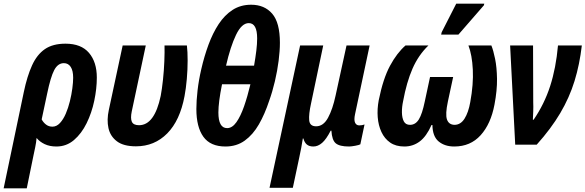

<svg xmlns="http://www.w3.org/2000/svg" viewBox="-69 -795 3217 1055"><path d="M62 -290Q80 -376 107 -435.5Q134 -495 177.5 -525Q221 -555 291 -555Q377 -555 420 -504.5Q463 -454 463 -369Q463 -308 449 -241.5Q435 -175 407 -118Q379 -61 337.5 -25.5Q296 10 241 10Q204 10 176.5 -3Q149 -16 132 -37Q130 -12 124.5 14Q119 40 114 64L78 240H-49ZM219 -99Q242 -99 260.5 -119Q279 -139 292.5 -170.5Q306 -202 315 -238.5Q324 -275 328.5 -309.5Q333 -344 333 -368Q333 -407 319.5 -427.5Q306 -448 282 -448Q249 -448 229 -410Q209 -372 190 -280L160 -139Q169 -122 184 -110.5Q199 -99 219 -99Z M678 9Q610 9 573.5 -18.5Q537 -46 527 -91Q517 -136 529 -191L605 -545H732L655 -183Q647 -145 655.5 -126Q664 -107 695 -107Q780 -107 814 -268Q821 -305 826.5 -356.5Q832 -408 834 -458.5Q836 -509 835 -545H958Q962 -512 962 -462.5Q962 -413 957.5 -361Q953 -309 945 -267Q920 -133 850 -62Q780 9 678 9Z M1010 -196Q1010 -241 1016.5 -298Q1023 -355 1037 -415Q1053 -485 1076.5 -549Q1100 -613 1132.5 -662.5Q1165 -712 1209 -740.5Q1253 -769 1311 -769Q1384 -769 1426.5 -720Q1469 -671 1469 -560Q1469 -516 1462 -461Q1455 -406 1441.5 -348.5Q1428 -291 1410 -241Q1386 -168 1353.5 -111.5Q1321 -55 1276 -22.5Q1231 10 1170 10Q1087 10 1048.5 -43.5Q1010 -97 1010 -196ZM1173 -434H1327Q1335 -480 1339.5 -517Q1344 -554 1344 -584Q1344 -668 1298 -668Q1259 -668 1228 -603.5Q1197 -539 1173 -434ZM1131 -177Q1131 -91 1179 -91Q1207 -91 1230 -123.5Q1253 -156 1272 -210.5Q1291 -265 1307 -332H1151Q1141 -283 1136 -244Q1131 -205 1131 -177Z M1412 237 1580 -545H1707L1640 -226Q1627 -167 1630 -134Q1633 -101 1668 -101Q1708 -101 1733.5 -148Q1759 -195 1775 -270L1835 -545H1962L1882 -168Q1875 -136 1882 -121Q1889 -106 1905 -106Q1921 -106 1934 -111L1911 -2Q1904 2 1882.5 6Q1861 10 1849 10Q1797 10 1776 -7.5Q1755 -25 1752 -77H1748Q1724 -30 1701 -10Q1678 10 1653 10Q1630 10 1617 -1Q1604 -12 1598 -34H1595Q1592 -12 1586 18.5Q1580 49 1574 77L1540 237Z M2153 10Q2106 10 2075 -11.5Q2044 -33 2027 -69.5Q2010 -106 2006.5 -151Q2003 -196 2012 -244Q2036 -363 2074 -433.5Q2112 -504 2159 -545H2285Q2230 -492 2197.5 -417.5Q2165 -343 2146 -239Q2139 -207 2139.5 -177Q2140 -147 2150 -128Q2160 -109 2184 -109Q2214 -109 2232.5 -139Q2251 -169 2265 -237L2294 -372H2421L2392 -237Q2377 -167 2387 -138.5Q2397 -110 2428 -109Q2462 -109 2483.5 -143Q2505 -177 2515 -234Q2533 -332 2529 -412.5Q2525 -493 2505 -545H2631Q2642 -518 2651.5 -471.5Q2661 -425 2662 -362Q2663 -299 2648 -220Q2628 -114 2572 -52Q2516 10 2427 10Q2375 10 2341.5 -17.5Q2308 -45 2307 -108H2302Q2274 -45 2237 -17.5Q2200 10 2153 10ZM2355 -605 2358 -618 2438 -775H2592L2590 -766L2450 -605Z M2762 0 2734 -545H2860L2861 -233Q2862 -208 2861 -182.5Q2860 -157 2859 -137H2863Q2922 -223 2954 -322Q2986 -421 2997 -545H3128Q3116 -441 3088 -350Q3060 -259 3009.5 -173.5Q2959 -88 2880 0Z"/></svg>

Font: Noto Sans Condensed
Style: Bold Italic
Weight: 700
Width: 3
Italic angle: -12°
Designer: Monotype Design Team
Foundry: Monotype Imaging Inc.
Version: Version 2.013; ttfautohint (v1.8.4.7-5d5b)